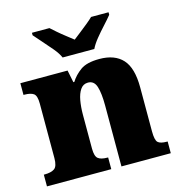

<svg xmlns="http://www.w3.org/2000/svg" viewBox="-112 -866 907 966"><g transform="rotate(-15 341.5 -383.0)"><path d="M14 0V-61H18Q52 -61 69.5 -73Q87 -85 87 -128V-412Q87 -453 71.5 -464Q56 -475 23 -475H19V-536H265L278 -472H283Q302 -503 335 -527Q368 -551 434 -551Q514 -551 555 -506Q596 -461 596 -360V-131Q596 -85 608.5 -73Q621 -61 655 -61H659V0H402V-317Q402 -381 391 -416Q380 -451 348 -451Q323 -451 308.5 -430Q294 -409 288 -375Q282 -341 282 -301V-125Q282 -85 297 -73Q312 -61 345 -61H349V0ZM258 -606Q248 -629 226 -655.5Q204 -682 180.5 -708Q157 -734 141 -753V-766H232Q243 -756 262.5 -739Q282 -722 303.5 -705.5Q325 -689 340 -677Q355 -689 376.5 -705.5Q398 -722 418.5 -739Q439 -756 449 -766H540V-753Q525 -734 501 -708Q477 -682 455.5 -655.5Q434 -629 423 -606Z"/></g></svg>

Font: Noto Serif Sinhala Black
Style: Regular
Weight: 900
Designer: Jelle Bosma - Monotype Design Team
Foundry: Monotype Imaging Inc.
Version: Version 2.007; ttfautohint (v1.8.4.7-5d5b)